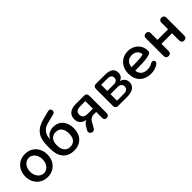

<svg xmlns="http://www.w3.org/2000/svg" viewBox="217 -1849 2992 2992"><g transform="rotate(-45 1713.0 -353.0)"><path d="M290 10C434 10 534 -97 534 -244C534 -391 434 -498 290 -498C147 -498 46 -391 46 -244C46 -97 147 10 290 10ZM290 -75C215 -75 152 -143 152 -244C152 -346 215 -413 290 -413C366 -413 427 -346 427 -244C427 -143 366 -75 290 -75Z M875 10C1019 10 1115 -88 1115 -242C1115 -392 1028 -485 904 -485C820 -485 761 -444 731 -381V-387C731 -489 785 -559 887 -585L1033 -621C1065 -629 1081 -650 1075 -680C1069 -710 1046 -721 1015 -713L880 -678C713 -635 627 -541 627 -346V-272C627 -87 722 10 875 10ZM871 -75C786 -75 738 -133 738 -244C738 -341 788 -401 871 -401C954 -401 1004 -341 1004 -238C1004 -132 955 -75 871 -75Z M1590 8C1621 8 1642 -11 1642 -45V-433C1642 -468 1621 -488 1585 -488H1403C1280 -488 1217 -430 1217 -338C1217 -259 1262 -209 1344 -196C1315 -185 1289 -162 1274 -136L1238 -74C1201 -13 1293 45 1332 -23L1384 -114C1404 -149 1437 -175 1480 -175H1539V-45C1539 -11 1557 8 1590 8ZM1425 -248C1355 -248 1322 -280 1322 -332C1322 -384 1355 -414 1425 -414H1539V-248Z M1845 0H2053C2171 0 2236 -52 2236 -136C2236 -194 2202 -238 2141 -253C2189 -271 2219 -310 2219 -360C2219 -442 2167 -488 2045 -488H1845C1810 -488 1790 -468 1790 -433V-55C1790 -20 1810 0 1845 0ZM2045 -70H1893V-214H2045C2103 -214 2135 -189 2135 -142C2135 -95 2103 -70 2045 -70ZM2036 -284H1893V-419H2036C2088 -419 2118 -395 2118 -352C2118 -309 2088 -284 2036 -284Z M2572 10C2625 10 2685 -8 2725 -36C2779 -71 2735 -136 2685 -108C2645 -84 2610 -76 2573 -76C2495 -76 2436 -111 2424 -199C2562 -201 2637 -203 2706 -216C2754 -226 2786 -236 2786 -281C2786 -398 2695 -498 2559 -498C2418 -498 2315 -394 2315 -243C2315 -88 2410 10 2572 10ZM2422 -279C2430 -362 2477 -410 2559 -410C2630 -410 2685 -366 2686 -298C2615 -277 2514 -279 2422 -279Z M2954 8C2991 8 3009 -13 3009 -49V-207H3242V-49C3242 -13 3261 8 3296 8C3331 8 3352 -13 3352 -49V-440C3352 -476 3331 -496 3296 -496C3261 -496 3242 -476 3242 -440V-294H3009V-440C3009 -476 2990 -496 2954 -496C2919 -496 2899 -476 2899 -440V-49C2899 -13 2919 8 2954 8Z"/></g></svg>

Font: SN Pro Medium
Style: Regular
Weight: 500
Designer: Tobias Whetton
Foundry: Supernotes
Version: Version 1.003;Glyphs 3.3 (3324)